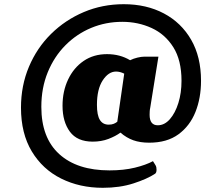

<svg xmlns="http://www.w3.org/2000/svg" viewBox="-20 -582 1059 915"><path d="M470 313Q360 313 271.5 269Q183 225 131.5 139.5Q80 54 80 -69Q80 -174 118 -264Q156 -354 223.5 -420.5Q291 -487 379.5 -524.5Q468 -562 570 -562Q678 -562 761 -518Q844 -474 891 -392.5Q938 -311 938 -197Q938 -115 911.5 -48.5Q885 18 830.5 58Q776 98 691 98Q648 98 615.5 86.5Q583 75 554 50Q531 67 497 80Q463 93 422 93Q348 93 313 45.5Q278 -2 278 -78Q278 -147 304.5 -203Q331 -259 378.5 -291.5Q426 -324 490 -324Q552 -324 600 -295Q616 -303 635 -307.5Q654 -312 668 -312H735L696 -69Q694 -60 693.5 -51.5Q693 -43 693 -35Q693 15 732 15Q764 15 789.5 -14Q815 -43 830 -91Q845 -139 845 -197Q845 -295 806 -357Q767 -419 702.5 -448.5Q638 -478 563 -478Q484 -478 414.5 -449Q345 -420 291.5 -366Q238 -312 207.5 -237.5Q177 -163 177 -73Q177 75 262.5 152.5Q348 230 502 230Q570 230 623 217Q676 204 709 186L719 202Q724 209 725 215.5Q726 222 726 227Q726 241 719 246Q681 271 616 292Q551 313 470 313ZM498 12Q512 12 522 8Q532 4 539 -2L572 -231Q552 -241 533 -241Q497 -241 469.5 -199Q442 -157 442 -82Q442 -33 456 -10.5Q470 12 498 12Z"/></svg>

Font: Calistoga
Style: Regular
Weight: 400
Designer: Yvonne Schuttler, Eben Sorkin
Foundry: www.sorkintype.com
Version: Version 1.010; ttfautohint (v1.8.4.7-5d5b)